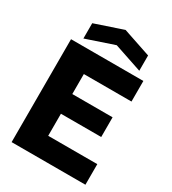

<svg xmlns="http://www.w3.org/2000/svg" viewBox="-215 -1019 1011 1131"><g transform="rotate(30 290.0 -454.0)"><path d="M48 0V-700H540V-560H216V-424H490V-290H216V-140H550V0ZM109 -740V-844L299 -908L489 -844V-740L299 -804Z"/></g></svg>

Font: Tektur
Style: Bold
Weight: 700
Designer: Adam Jagosz
Foundry: Adam Jagosz
Version: Version 1.005;gftools[0.9.30]